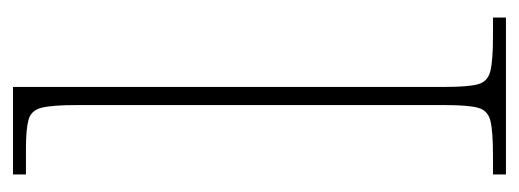

<svg xmlns="http://www.w3.org/2000/svg" viewBox="-272 -528 800 296"><g transform="rotate(-90 128.0 -380.0)"><path d="M7 0V-20H37Q74 -20 90 -24Q106 -28 110 -43.5Q114 -59 114 -94V-662Q114 -699 110 -715.5Q106 -732 91.5 -736Q77 -740 47 -740H7V-760H142V-94Q142 -59 146 -43.5Q150 -28 166.5 -24Q183 -20 219 -20H249V0Z"/></g></svg>

Font: Noto Serif Ethiopic Thin
Style: Regular
Weight: 250
Version: Version 2.102